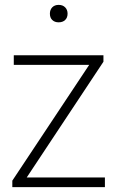

<svg xmlns="http://www.w3.org/2000/svg" viewBox="-20 -767 478 787"><path d="M89.5 -39.5H410V0H30.5V-26.5L345.5 -501H36.5V-540.5H404V-514ZM184.5 -711Q184.5 -727 194.2 -737Q204 -747 220.5 -747Q237 -747 247 -737Q257 -727 257 -711Q257 -694.5 247 -685Q237 -675.5 220.5 -675.5Q204 -675.5 194.2 -685Q184.5 -694.5 184.5 -711Z"/></svg>

Font: Encode Sans ExtraLight
Style: Regular
Weight: 275
Designer: Multiple Designers
Foundry: Impallari Type
Version: Version 2.000